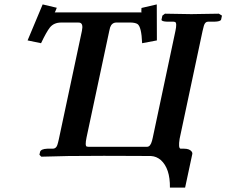

<svg xmlns="http://www.w3.org/2000/svg" viewBox="-20 -709 1026 870"><path d="M351.1 -568.8Q358.4 -603 340.8 -606.4Q337.4 -606.9 334 -606.9H257.8Q224.1 -606.9 206.1 -584.5Q190.4 -564.5 166 -513.2L105 -525.9L173.3 -689L237.3 -673.8Q230 -654.3 228 -652.8H621.6Q619.6 -654.3 621.1 -672.9L690.4 -689L690.9 -525.9L624 -513.2Q621.1 -587.9 603 -600.1Q592.8 -606.4 572.3 -606.9H507.8Q486.8 -606.9 479 -585Q476.6 -577.6 475.1 -568.8L372.1 -85.9Q364.3 -48.3 373 -44.9Q376.5 -43.9 380.4 -43.9H646.5Q661.6 -43.9 668.9 -71.3Q670.4 -78.1 672.4 -85.9L774.9 -568.8Q782.7 -605 773.4 -609.4Q769.5 -610.8 766.1 -610.8H736.8Q710.9 -611.8 711.9 -620.1L715.8 -638.2L727.5 -647L847.2 -645Q866.7 -645.5 909.2 -646Q952.1 -646.5 971.7 -647L985.8 -638.2L981.9 -620.1Q978.5 -611.3 951.7 -610.8H922.9Q909.2 -610.8 903.8 -592.3Q901.4 -584 897.9 -568.8L793.9 -80.1Q787.1 -37.1 798.3 -35.2H814.5Q839.4 -35.2 849.1 -21.5Q852.1 -16.6 851.6 -12.2L818.8 141.1H750Q751 54.2 708.5 16.1Q689 -0.5 664.6 -2Q651.4 -2 601.6 -2.4Q502.4 -2.9 450.7 -2.9Q336.4 -2.9 288.6 -2Q271.5 -1.5 229 -0.5Q184.1 0.5 167 1L158.7 -7.8L161.6 -21Q166 -34.2 194.3 -35.2H220.2Q234.4 -36.1 239.7 -51.8Q242.7 -60.5 246.6 -78.1Z"/></svg>

Font: Linux Libertine Slanted O
Style: Bold Slanted
Weight: 700
Designer: Philipp H. Poll
Foundry: Philipp H. Poll
Version: Version 5.0.0